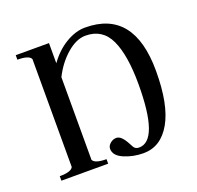

<svg xmlns="http://www.w3.org/2000/svg" viewBox="-110 -713 865 841"><g transform="rotate(-20 323.0 -292.5)"><path d="M42 0V-21Q96 -21 105 -41V-544Q96 -564 42 -564V-585H197V-491Q232 -540 278 -567.5Q324 -595 368 -595Q596 -595 596 -310Q596 -153 549.5 -71.5Q503 10 422 10Q374 10 332 -8Q290 -26 290 -58Q290 -72 303 -83Q316 -94 332 -94Q355 -94 378 -50Q385 -37 387.5 -32.5Q390 -28 396 -24Q402 -20 412 -20Q504 -20 504 -282Q504 -417 470.5 -489Q437 -561 358 -561Q315 -561 270.5 -522.5Q226 -484 197 -426V-41Q206 -21 260 -21V0Z"/></g></svg>

Font: Judson
Style: Regular
Weight: 400
Version: Version 20110429